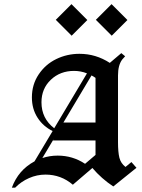

<svg xmlns="http://www.w3.org/2000/svg" viewBox="-20 -889 679 918"><path d="M246.7 -794.2 321.7 -869.2 397.5 -793.3 322.5 -718.3ZM438.3 -794.2 513.3 -869.2 589.2 -793.3 514.2 -718.3ZM578.3 -620 564.2 -604.2Q544.2 -577.5 544.2 -528.3V-210Q544.2 -161.7 550.8 -135Q557.5 -108.3 580 -90.8L608.3 -114.2L632.5 -86.7L521.7 2.5Q465 -35 421.7 -85.8L328.3 -5.8Q271.7 -54.2 197.5 -54.2Q156.7 -54.2 118.8 -37.5Q80.8 -20.8 52.5 8.3H36.7Q67.5 -75.8 145 -117.5L231.7 -262.5Q186.7 -284.2 159.6 -326.2Q132.5 -368.3 132.5 -423.3Q132.5 -485 165 -533.3Q197.5 -581.7 249.2 -606.7Q300.8 -631.7 360 -631.7Q438.3 -631.7 505 -588.3L560 -635ZM417.5 -528.3 283.3 -303.3H436.7V-516.7Q427.5 -523.3 417.5 -528.3ZM395.8 -538.3Q365.8 -550 334.2 -550Q267.5 -550 222.9 -507.5Q178.3 -465 178.3 -400Q178.3 -322.5 239.2 -275.8ZM238.3 -226.7 182.5 -133.3Q217.5 -145 255.8 -145Q327.5 -145 386.7 -105.8L436.7 -148.3V-217.5H233.3Z"/></svg>

Font: Chomsky
Style: Regular
Weight: 400
Version: Version 2.3